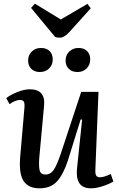

<svg xmlns="http://www.w3.org/2000/svg" viewBox="-20 -1011 646 1045"><path d="M14 -477Q37 -495 74.5 -510Q112 -525 142 -525Q228 -525 220 -437L194 -155Q190 -105 196 -83Q202 -61 228 -61Q254 -61 271 -84.5Q288 -108 310 -172L422 -511H516L499 -87Q498 -65 503.5 -55.5Q509 -46 524 -46Q536 -46 551 -51Q566 -56 583 -64L597 -23Q574 -9 538.5 2.5Q503 14 476 14Q430 14 412 -14Q394 -42 399 -92L427 -360L419 -361L350 -139Q325 -62 290.5 -24Q256 14 195 14Q134 14 108 -26.5Q82 -67 90 -159L113 -424Q115 -449 109.5 -458Q104 -467 89 -467Q76 -467 60.5 -460.5Q45 -454 32 -444ZM337 -682Q337 -711 357 -730.5Q377 -750 407 -750Q437 -750 454 -733Q471 -716 471 -688Q471 -658 451.5 -638.5Q432 -619 402 -619Q372 -619 354.5 -636Q337 -653 337 -682ZM133 -682Q133 -711 153 -730.5Q173 -750 203 -750Q233 -750 250 -733Q267 -716 267 -687Q267 -658 247.5 -638.5Q228 -619 197 -619Q168 -619 150.5 -636Q133 -653 133 -682ZM149 -968 170 -991 311 -905 456 -990 474 -966 357 -836Q329 -806 307 -806Q297 -806 291 -807Q285 -808 279 -811Z"/></svg>

Font: Literata 36pt Medium
Style: Italic
Weight: 500
Italic angle: -2°
Designer: Latin by Veronika Burian and Jose Scaglione. Greek by Irene Vlachou. Cyrillic by Vera Evstafieva
Foundry: TypeTogether
Version: Version 3.002